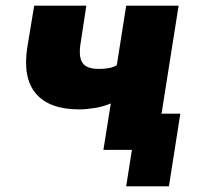

<svg xmlns="http://www.w3.org/2000/svg" viewBox="-20 -526 701 674"><path d="M423 128 443 0H349L368 -127H613L573 128ZM343 0 369 -163Q344 -152 313.5 -147Q283 -142 258 -142Q153 -142 106 -197.5Q59 -253 76 -361L100 -506H283L264 -381Q258 -349 261.5 -327Q265 -305 280.5 -294.5Q296 -284 328 -284Q345 -284 362 -287Q379 -290 390 -297L423 -506H607L527 0Z"/></svg>

Font: Nunito Sans 7pt SemiCondensed Black
Style: Italic
Weight: 900
Width: 4
Italic angle: -9°
Designer: Vernon Adams
Foundry: Vernon Adams
Version: Version 3.101;gftools[0.9.27]